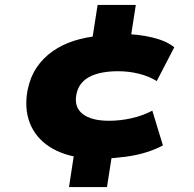

<svg xmlns="http://www.w3.org/2000/svg" viewBox="-20 -644 788 779"><path d="M260 115 285 -49 318 -3Q235 -13 179.5 -49.5Q124 -86 101 -145Q78 -204 92 -279Q103 -332 129 -370.5Q155 -409 193.5 -436Q232 -463 280.5 -478.5Q329 -494 386 -499L350 -457L376 -624H531L507 -469L475 -506Q540 -506 598 -492Q656 -478 687 -452L616 -315Q586 -334 545 -344.5Q504 -355 459 -355Q426 -355 397.5 -350Q369 -345 346.5 -334Q324 -323 309.5 -305Q295 -287 290 -261Q280 -209 315.5 -181.5Q351 -154 422 -154Q469 -154 514.5 -164.5Q560 -175 598 -195L641 -54Q609 -37 571.5 -25.5Q534 -14 489.5 -8Q445 -2 393 0L438 -38L414 115Z"/></svg>

Font: Nunito Sans 10pt Expanded Black
Style: Italic
Weight: 900
Width: 7
Italic angle: -9°
Designer: Vernon Adams
Foundry: Vernon Adams
Version: Version 3.101;gftools[0.9.27]